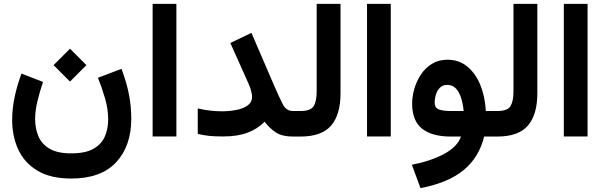

<svg xmlns="http://www.w3.org/2000/svg" viewBox="-20 -702 3109 987"><path d="M339.8 -451.7 424.3 -367.2 339.8 -282.7 255.4 -367.2ZM346.2 86.4Q418.9 86.4 460.2 63Q501.5 39.6 518.8 0Q536.1 -39.6 536.1 -88.4Q536.1 -142.1 519.5 -198.2Q502.9 -254.4 483.4 -302.2L604.5 -348.1Q631.3 -276.9 643.1 -215.6Q654.8 -154.3 654.8 -92.3Q654.8 48.8 576.9 132.3Q499 215.8 346.2 215.8Q240.7 215.8 173.6 176Q106.4 136.2 74.5 67.9Q42.5 -0.5 42.5 -85.4Q42.5 -142.6 55.2 -203.1Q67.9 -263.7 90.3 -323.7L201.2 -280.8Q184.1 -230.5 172.4 -181.6Q160.6 -132.8 160.6 -89.8Q160.6 -41.5 177.5 -1.5Q194.3 38.6 234.9 62.5Q275.4 86.4 346.2 86.4Z M886.7 -682.1V-0.5H764.6V-682.1Z M1275.9 -204.6Q1275.9 -217.3 1270.3 -237.1Q1264.6 -256.8 1258.3 -270.5L1164.1 -481L1272.5 -533.2L1391.6 -256.8Q1416 -200.7 1433.8 -166Q1451.7 -131.3 1486.3 -131.3H1506.8V0H1486.3Q1430.7 0 1398.4 -21Q1366.2 -42 1340.3 -76.2Q1303.7 -39.1 1252.4 -19.8Q1201.2 -0.5 1127 -0.5Q1085.9 -0.5 1056.4 -3.4Q1026.9 -6.3 996.6 -13.7V-144.5Q1060.5 -129.9 1119.6 -129.9Q1160.2 -129.9 1195.8 -137Q1231.4 -144 1253.7 -160.4Q1275.9 -176.8 1275.9 -204.6Z M1487.3 -131.3H1524.9Q1577.6 -131.3 1592.8 -157Q1607.9 -182.6 1607.9 -231.4V-682.1H1730.5V-222.2Q1730.5 -112.3 1681.9 -56.2Q1633.3 0 1524.4 0H1487.3Z M1988.8 -682.1V-0.5H1866.7V-682.1Z M2280.3 -395Q2339.8 -395 2382.6 -359.6Q2425.3 -324.2 2449.5 -264.4Q2473.6 -204.6 2477.5 -131.3H2518.6V0H2468.8Q2442.9 106 2364.3 171.6Q2285.6 237.3 2141.6 265.1L2097.2 145Q2192.9 126.5 2262 89.8Q2331.1 53.2 2349.6 0H2297.9Q2200.7 0 2149.7 -40.5Q2098.6 -81.1 2098.6 -169.9Q2098.6 -206.1 2109.9 -245.4Q2121.1 -284.7 2143.6 -318.6Q2166 -352.5 2200.2 -373.8Q2234.4 -395 2280.3 -395ZM2296.4 -131.3H2363.3Q2360.4 -165.5 2351.1 -196.3Q2341.8 -227.1 2324.5 -246.3Q2307.1 -265.6 2279.3 -265.6Q2254.9 -265.6 2240.5 -250.2Q2226.1 -234.9 2220.2 -213.6Q2214.4 -192.4 2214.4 -174.8Q2214.4 -147.5 2236.3 -139.4Q2258.3 -131.3 2296.4 -131.3Z M2499 -131.3H2536.6Q2589.4 -131.3 2604.5 -157Q2619.6 -182.6 2619.6 -231.4V-682.1H2742.2V-222.2Q2742.2 -112.3 2693.6 -56.2Q2645 0 2536.1 0H2499Z M3000.5 -682.1V-0.5H2878.4V-682.1Z"/></svg>

Font: Vazirmatn UI FD
Style: Bold
Weight: 700
Designer: Saber Rastikerdar
Foundry: Saber Rastikerdar
Version: Version 33.003